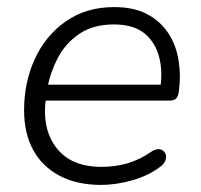

<svg xmlns="http://www.w3.org/2000/svg" viewBox="-20 -514 567 542"><path d="M265 8Q198 8 149 -17.5Q100 -43 74 -90Q48 -137 48 -203Q48 -281 78 -347Q108 -413 165.5 -453.5Q223 -494 302 -494Q358 -494 395.5 -474Q433 -454 455 -420.5Q477 -387 484 -344Q491 -301 485 -257Q483 -241 477 -235.5Q471 -230 458 -230H93L100 -275H451L432 -262Q440 -313 429 -354Q418 -395 387.5 -420Q357 -445 301 -445Q243 -445 204 -418.5Q165 -392 143.5 -351Q122 -310 114 -267L111 -246Q96 -155 137.5 -99Q179 -43 266 -43Q306 -43 340 -53Q374 -63 406 -85Q418 -93 426.5 -93Q435 -93 441 -88Q447 -83 448.5 -75.5Q450 -68 446 -59Q442 -50 432 -43Q399 -18 353.5 -5Q308 8 265 8Z"/></svg>

Font: Nunito ExtraLight Light
Style: Italic
Weight: 300
Italic angle: -9°
Version: Version 3.602